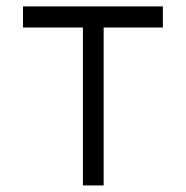

<svg xmlns="http://www.w3.org/2000/svg" viewBox="-20 -565 566 585"><path d="M50.1 -481.2V-545.5H476.2V-481.2H295.8V0H232.6V-481.2Z"/></svg>

Font: Inter Light BETA
Style: Regular
Weight: 300
Designer: Rasmus Andersson
Foundry: rsms
Version: Version 3.011;git-f93a4a705